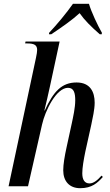

<svg xmlns="http://www.w3.org/2000/svg" viewBox="-20 -978 580 1008"><path d="M238 -806 237 -798H249C303 -834 359 -873 398 -909C423 -873 458 -838 504 -798H514L515 -806C494 -842 459 -916 447 -958H363C331 -912 278 -848 238 -806ZM401 10C463 10 492 -18 520 -49L513 -56C492 -32 471 -15 450 -15C424 -15 412 -35 412 -68C412 -97 419 -138 428 -182L459 -322C466 -357 477 -402 477 -439C477 -495 454 -545 382 -545C305 -545 261 -499 215 -398H213C220 -424 236 -496 243 -528L293 -760H114L112 -750H124C160 -750 175 -741 175 -716C175 -707 173 -694 169 -675L25 0H127L201 -325C217 -396 275 -517 337 -517C369 -517 375 -488 375 -451C375 -413 364 -364 357 -331L330 -207C319 -157 312 -115 312 -84C312 -27 344 10 401 10Z"/></svg>

Font: Noto Serif Display Condensed Medium
Style: Italic
Weight: 500
Width: 3
Italic angle: -12°
Designer: Monotype Design Team
Foundry: Monotype Imaging Inc.
Version: Version 2.009